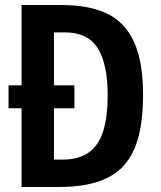

<svg xmlns="http://www.w3.org/2000/svg" viewBox="-20 -745 640 765"><path d="M66 -313.5H14V-405H66V-725H223Q335.5 -725 407 -690.5Q478.5 -656 514.2 -577.5Q550 -499 550 -367Q550 -235 516.8 -155Q483.5 -75 410.2 -37.5Q337 0 215 0H66ZM409 -367Q409 -489.5 369.5 -552.8Q330 -616 238 -616H195V-405H276.5V-313.5H195V-109H229Q294.5 -109 334.2 -138Q374 -167 391.5 -223.8Q409 -280.5 409 -367Z"/></svg>

Font: JuliaMono
Style: Bold
Weight: 700
Monospace: yes
Designer: cormullion
Foundry: corm
Version: Version 0.055; ttfautohint (v1.8.4)